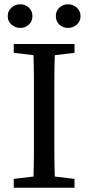

<svg xmlns="http://www.w3.org/2000/svg" viewBox="-20 -874 411 894"><path d="M138 -310V-359Q138 -424 138 -488Q138 -552 136 -617L44 -628V-669H327V-628L235 -617Q233 -554 233 -489.5Q233 -425 233 -359V-310Q233 -245 233 -181Q233 -117 235 -52L327 -41V0H44V-41L136 -52Q138 -115 138 -179.5Q138 -244 138 -310ZM74 -744Q51 -744 33.5 -759.5Q16 -775 16 -799Q16 -823 33.5 -838.5Q51 -854 74 -854Q98 -854 114.5 -838.5Q131 -823 131 -799Q131 -775 114.5 -759.5Q98 -744 74 -744ZM297 -744Q273 -744 256.5 -759.5Q240 -775 240 -799Q240 -823 256.5 -838.5Q273 -854 297 -854Q320 -854 337.5 -838.5Q355 -823 355 -799Q355 -775 337.5 -759.5Q320 -744 297 -744Z"/></svg>

Font: Source Serif Pro
Style: Regular
Weight: 400
Designer: Frank Grießhammer
Foundry: Adobe Systems Incorporated
Version: Version 2.000;PS 1.000;hotconv 16.6.51;makeotf.lib2.5.65220